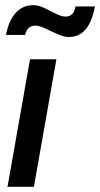

<svg xmlns="http://www.w3.org/2000/svg" viewBox="-20 -722 387 742"><path d="M96 -493H198L111 0H9ZM176 -602Q136 -623 117 -623Q85 -623 77 -587H3Q14 -643 41 -672.5Q68 -702 108 -702Q124 -702 139.5 -696Q155 -690 176 -679Q195 -669 208 -663.5Q221 -658 234 -658Q265 -658 272 -697H347Q335 -636 310 -607.5Q285 -579 246 -579Q231 -579 215.5 -585Q200 -591 176 -602Z"/></svg>

Font: Cabin Medium
Style: Italic
Weight: 500
Italic angle: -7°
Designer: Pablo Impallari
Foundry: Pablo Impallari. http://www.impallari.com Igino Marini. http://www.ikern.com
Version: Version 2.200